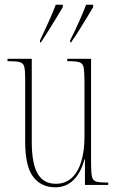

<svg xmlns="http://www.w3.org/2000/svg" viewBox="-20 -786 498 816"><path d="M215 10Q155 10 121 -34.5Q87 -79 87 -184V-453Q87 -487 83 -502.5Q79 -518 64 -522Q49 -526 16 -526H12V-536H115V-183Q115 -91 140 -48Q165 -5 217 -5Q259 -5 286 -31Q313 -57 326 -101.5Q339 -146 339 -203V-436Q339 -478 336 -497Q333 -516 318.5 -521Q304 -526 269 -526H266V-536H367V-91Q367 -52 371 -35Q375 -18 390 -14Q405 -10 438 -10H440V0H341V-109H339Q324 -52 292.5 -21Q261 10 215 10ZM150 -614Q171 -658 187.5 -695Q204 -732 217 -766H247V-756Q237 -739 221 -712.5Q205 -686 187.5 -658Q170 -630 154 -606H150ZM278 -614Q300 -658 316.5 -695Q333 -732 346 -766H376V-756Q366 -739 350 -712.5Q334 -686 316.5 -658Q299 -630 282 -606H278Z"/></svg>

Font: Noto Serif Display ExtraCondensed Thin
Style: Regular
Weight: 100
Width: 2
Designer: Monotype Design Team
Foundry: Monotype Imaging Inc.
Version: Version 2.009